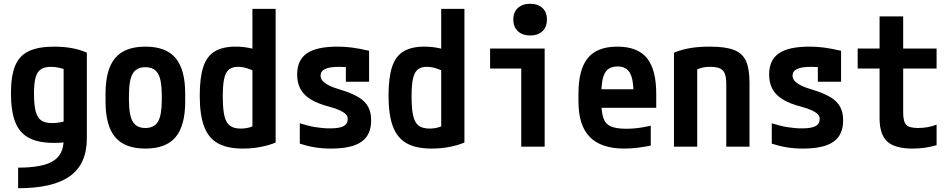

<svg xmlns="http://www.w3.org/2000/svg" viewBox="-20 -777 5040 1017"><path d="M76 111Q204 111 260.5 76.5Q317 42 317 -36V-467L345 -402Q316 -413 294 -418Q272 -423 251 -423Q216 -423 196.5 -410Q177 -397 168.5 -366.5Q160 -336 160 -282Q160 -222 169 -187.5Q178 -153 198.5 -139Q219 -125 257 -125Q277 -125 298.5 -129Q320 -133 349 -141L380 -33Q354 -27 326 -23.5Q298 -20 266 -20Q184 -20 133.5 -46.5Q83 -73 60.5 -131Q38 -189 38 -284Q38 -374 60 -428Q82 -482 132.5 -506Q183 -530 267 -530Q368 -530 440 -498V-44Q440 91 351 155.5Q262 220 76 220Z M750 10Q641 10 590 -50.5Q539 -111 539 -240V-280Q539 -409 590 -469.5Q641 -530 750 -530Q859 -530 910 -469.5Q961 -409 961 -280V-240Q961 -111 910 -50.5Q859 10 750 10ZM750 -99Q797 -99 817 -133Q837 -167 837 -249V-271Q837 -353 817 -387Q797 -421 750 -421Q703 -421 683 -387Q663 -353 663 -271V-249Q663 -167 683 -133Q703 -99 750 -99Z M1266 10Q1184 10 1134 -18Q1084 -46 1061 -107.5Q1038 -169 1038 -270Q1038 -365 1056.5 -422Q1075 -479 1117 -504.5Q1159 -530 1228 -530Q1269 -530 1307.5 -521.5Q1346 -513 1379 -495L1344 -392Q1311 -409 1287 -416Q1263 -423 1240 -423Q1210 -423 1192.5 -408.5Q1175 -394 1167.5 -360.5Q1160 -327 1160 -268Q1160 -201 1168.5 -164Q1177 -127 1197.5 -111.5Q1218 -96 1255 -96Q1282 -96 1304.5 -103Q1327 -110 1344 -123L1317 -65V-730H1440V-22Q1407 -8 1362 1Q1317 10 1266 10Z M1733 10Q1688 10 1648 3.5Q1608 -3 1568 -16V-124Q1612 -110 1651 -103.5Q1690 -97 1728 -97Q1778 -97 1800 -109Q1822 -121 1822 -147Q1822 -161 1812 -171.5Q1802 -182 1781.5 -192Q1761 -202 1727 -211Q1665 -227 1627 -250Q1589 -273 1571.5 -305.5Q1554 -338 1554 -382Q1554 -459 1605.5 -494.5Q1657 -530 1768 -530Q1807 -530 1845 -525Q1883 -520 1935 -508V-344H1812V-484L1865 -416Q1833 -420 1813.5 -421.5Q1794 -423 1777 -423Q1726 -423 1702 -411.5Q1678 -400 1678 -376Q1678 -361 1689 -348.5Q1700 -336 1722.5 -324.5Q1745 -313 1783 -302Q1843 -284 1878.5 -262.5Q1914 -241 1930 -211.5Q1946 -182 1946 -140Q1946 -62 1894.5 -26Q1843 10 1733 10Z M2266 10Q2184 10 2134 -18Q2084 -46 2061 -107.5Q2038 -169 2038 -270Q2038 -365 2056.5 -422Q2075 -479 2117 -504.5Q2159 -530 2228 -530Q2269 -530 2307.5 -521.5Q2346 -513 2379 -495L2344 -392Q2311 -409 2287 -416Q2263 -423 2240 -423Q2210 -423 2192.5 -408.5Q2175 -394 2167.5 -360.5Q2160 -327 2160 -268Q2160 -201 2168.5 -164Q2177 -127 2197.5 -111.5Q2218 -96 2255 -96Q2282 -96 2304.5 -103Q2327 -110 2344 -123L2317 -65V-730H2440V-22Q2407 -8 2362 1Q2317 10 2266 10Z M2741 0V-414H2576V-520H2865V0ZM2788 -589Q2748 -589 2723.5 -611.5Q2699 -634 2699 -673Q2699 -713 2723.5 -735Q2748 -757 2788 -757Q2829 -757 2853 -735Q2877 -713 2877 -673Q2877 -634 2853 -611.5Q2829 -589 2788 -589Z M3287 10Q3164 10 3104 -51.5Q3044 -113 3044 -240V-280Q3044 -409 3093.5 -469.5Q3143 -530 3250 -530Q3357 -530 3406.5 -469.5Q3456 -409 3456 -280V-206H3104V-304H3359L3336 -272V-275Q3336 -357 3316.5 -391Q3297 -425 3251 -425Q3204 -425 3184.5 -391Q3165 -357 3165 -275V-245Q3165 -184 3176 -152Q3187 -120 3215.5 -107.5Q3244 -95 3298 -95Q3327 -95 3356.5 -98.5Q3386 -102 3427 -111V-6Q3394 1 3358 5.5Q3322 10 3287 10Z M3550 -498Q3591 -515 3637 -522.5Q3683 -530 3740 -530Q3821 -530 3866.5 -513Q3912 -496 3931 -454.5Q3950 -413 3950 -340V0H3827V-333Q3827 -368 3819 -387.5Q3811 -407 3792.5 -415Q3774 -423 3741 -423Q3723 -423 3708 -420.5Q3693 -418 3675.5 -411Q3658 -404 3631 -389L3673 -466V0H3550Z M4233 10Q4188 10 4148 3.5Q4108 -3 4068 -16V-124Q4112 -110 4151 -103.5Q4190 -97 4228 -97Q4278 -97 4300 -109Q4322 -121 4322 -147Q4322 -161 4312 -171.5Q4302 -182 4281.5 -192Q4261 -202 4227 -211Q4165 -227 4127 -250Q4089 -273 4071.5 -305.5Q4054 -338 4054 -382Q4054 -459 4105.5 -494.5Q4157 -530 4268 -530Q4307 -530 4345 -525Q4383 -520 4435 -508V-344H4312V-484L4365 -416Q4333 -420 4313.5 -421.5Q4294 -423 4277 -423Q4226 -423 4202 -411.5Q4178 -400 4178 -376Q4178 -361 4189 -348.5Q4200 -336 4222.5 -324.5Q4245 -313 4283 -302Q4343 -284 4378.5 -262.5Q4414 -241 4430 -211.5Q4446 -182 4446 -140Q4446 -62 4394.5 -26Q4343 10 4233 10Z M4814 10Q4721 10 4680 -27Q4639 -64 4639 -151V-414H4523V-520H4639V-690H4764V-520H4941V-414H4764V-181Q4764 -133 4780 -116Q4796 -99 4842 -99Q4869 -99 4894 -103.5Q4919 -108 4941 -117V-8Q4910 1 4879 5.5Q4848 10 4814 10Z"/></svg>

Font: M PLUS Code Latin SemiBold
Style: Regular
Weight: 600
Designer: Coji Morishita
Foundry: UNDERFOREST DESIGN
Version: Version 1.002; ttfautohint (v1.8.3)